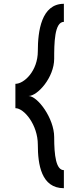

<svg xmlns="http://www.w3.org/2000/svg" viewBox="-20 -803 440 1010"><path d="M316 92C275 92 265 16 265 -82C265 -180 178 -298 130 -298C178 -298 265 -396 265 -494C265 -574 266 -688 316 -688V-783C197 -783 179 -638 179 -534C179 -430 107 -362 61 -362V-234C107 -234 179 -146 179 -42C179 62 197 187 316 187Z"/></svg>

Font: Hibana SubMedium
Style: Regular
Weight: 500
Width: 6
Designer: pygmalion
Foundry: ybstudio
Version: Version 0.930;hotconv 1.0.109;makeotfexe 2.5.65596